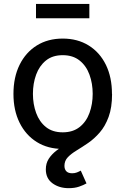

<svg xmlns="http://www.w3.org/2000/svg" viewBox="-20 -750 642 982"><path d="M300.8 11.7Q225.1 11.7 168.5 -23.4Q111.8 -58.6 80.3 -122.1Q48.8 -185.5 48.8 -269.5Q48.8 -355 80.3 -418.7Q111.8 -482.4 168.5 -517.6Q225.1 -552.7 300.8 -552.7Q376.5 -552.7 433.3 -517.6Q490.2 -482.4 521.5 -418.7Q552.7 -355 552.7 -269.5Q552.7 -185.5 521.5 -122.1Q490.2 -58.6 433.3 -23.4Q376.5 11.7 300.8 11.7ZM300.8 -73.2Q353 -73.2 387.2 -100.3Q421.4 -127.4 437.7 -172.4Q454.1 -217.3 454.1 -270Q454.1 -322.8 437.7 -367.9Q421.4 -413.1 387.2 -440.4Q353 -467.8 300.8 -467.8Q248.5 -467.8 214.8 -440.4Q181.2 -413.1 164.8 -368.2Q148.4 -323.2 148.4 -270Q148.4 -217.3 164.8 -172.4Q181.2 -127.4 214.8 -100.3Q248.5 -73.2 300.8 -73.2ZM331.5 212.4Q282.7 212.4 248.5 187.5Q214.4 162.6 214.4 116.2Q214.4 85.4 229.2 62.3Q244.1 39.1 269 20Q293.9 1 323.2 -18.1Q352.5 -37.1 381.8 -59.3Q411.1 -81.5 435.8 -110.1Q460.4 -138.7 475.3 -177.7Q490.2 -216.8 490.2 -269.5H553.2Q553.2 -200.2 535.6 -152.3Q518.1 -104.5 490.2 -72.5Q462.4 -40.5 431.2 -19Q399.9 2.4 372.1 19.3Q344.2 36.1 326.9 54.2Q309.6 72.3 309.6 98.1Q309.6 115.7 319.3 126Q329.1 136.2 349.1 136.2Q362.3 136.2 373 132.1Q383.8 127.9 393.1 122.6L422.4 188Q407.2 196.8 384.5 204.6Q361.8 212.4 331.5 212.4ZM437 -730V-656.7H164.1V-730Z"/></svg>

Font: Inter Cardless
Style: Regular
Weight: 400
Designer: Rasmus Andersson
Foundry: rsms
Version: Version 4.001;git-9221beed3